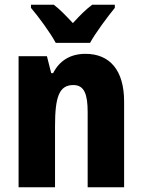

<svg xmlns="http://www.w3.org/2000/svg" viewBox="-20 -786 597 806"><path d="M214 -606H358C381 -648 431 -715 462 -753V-766H367C340 -746 316 -722 286 -689C256 -721 231 -747 206 -766H110V-753C141 -717 193 -646 214 -606ZM339 -560C276 -560 230 -532 203 -479H195L177 -550H58V0H211V-256C211 -379 228 -429 288 -429C334 -429 348 -390 348 -315V0H501V-360C501 -492 440 -560 339 -560Z"/></svg>

Font: Noto Sans Georgian Condensed ExtraBold
Style: Regular
Weight: 800
Width: 3
Designer: Monotype Design Team, Akaki Razmadze
Foundry: Google LLC
Version: Version 2.005